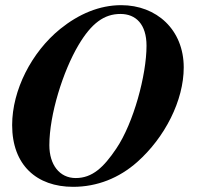

<svg xmlns="http://www.w3.org/2000/svg" viewBox="-20 -705 762 743"><path d="M547 -528C547 -415 497 -229 430 -130C381 -57 337 -16 273 -16C210 -16 171 -68 171 -143C171 -262 224 -430 284 -531C334 -615 383 -651 446 -651C506 -651 547 -611 547 -528ZM691 -444C691 -590 586 -685 449 -685C365 -685 285 -651 213 -593C102 -503 27 -356 27 -221C27 -66 122 18 263 18C356 18 441 -16 511 -78C618 -173 691 -316 691 -444Z"/></svg>

Font: XITS
Style: Bold Italic
Weight: 700
Italic angle: -16.33°
Designer: MicroPress Inc., with final additions and corrections provided by Coen Hoffman, Elsevier (retired)
Version: Version 1.302